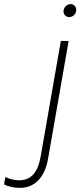

<svg xmlns="http://www.w3.org/2000/svg" viewBox="-110 -719 391 934"><path d="M-13 195C57 195 108 146 124 52L224 -520H186L88 41C74 123 40 158 -18 158C-40 158 -63 152 -84 142L-90 178C-68 190 -37 195 -13 195ZM227 -636C245 -636 261 -651 261 -671C261 -686 250 -699 234 -699C215 -699 199 -683 199 -664C199 -648 210 -636 227 -636Z"/></svg>

Font: Fixel Display ExtraLight
Style: Italic
Weight: 200
Italic angle: -10°
Designer: AlfaBravo + MacPaw
Foundry: Kyrylo Tkachov, Marchela Mozhyna, Serhii Makarenko, Maria Weinstein, Zakhar Kryvoshyya
Version: Version 1.210;Glyphs 3.2 (3217)